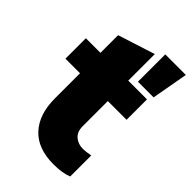

<svg xmlns="http://www.w3.org/2000/svg" viewBox="-218 -795 884 884"><g transform="rotate(45 224.0 -353.0)"><path d="M448 -714 416 -536H314V-714ZM354 -138Q372 -138 402 -144V-7Q365 8 308 8Q205 8 151.5 -50Q98 -108 98 -211V-375H3V-508H98V-623L279 -681V-508H401V-375H279V-211Q279 -175 300.5 -156.5Q322 -138 354 -138Z"/></g></svg>

Font: Muli Black
Style: Regular
Weight: 900
Designer: Vernon Adams
Foundry: Vernon Adams
Version: Version 2.001